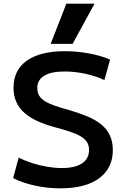

<svg xmlns="http://www.w3.org/2000/svg" viewBox="-20 -1020 689 1050"><path d="M310 10Q238 10 168.5 -5.5Q99 -21 52 -46L82 -158Q116 -141 156 -128Q196 -115 238 -108Q280 -101 318 -101Q390 -101 428.5 -126.5Q467 -152 467 -200Q467 -226 455 -244Q443 -262 419.5 -275.5Q396 -289 361 -300.5Q326 -312 281 -324Q229 -338 187.5 -356.5Q146 -375 116 -400.5Q86 -426 70 -460.5Q54 -495 54 -540Q54 -637 127 -688.5Q200 -740 334 -740Q402 -740 468.5 -727.5Q535 -715 582 -694L551 -582Q505 -604 447 -616.5Q389 -629 333 -629Q260 -629 222 -606Q184 -583 184 -539Q184 -514 195 -496Q206 -478 228 -465Q250 -452 282 -441Q314 -430 358 -418Q413 -402 457.5 -383.5Q502 -365 533 -340Q564 -315 580.5 -280.5Q597 -246 597 -199Q597 -100 522 -45Q447 10 310 10ZM377 -780H257L343 -1000H497Z"/></svg>

Font: M PLUS 1 SemiBold
Style: Regular
Weight: 600
Designer: Coji Morishita
Foundry: UNDERFOREST DESIGN
Version: Version 1.001